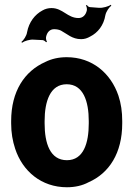

<svg xmlns="http://www.w3.org/2000/svg" viewBox="-20 -779 567 809"><path d="M27 -269V-259C27 -220 33 -185 44 -152C75 -58 154 10 262 10C296 10 327 3 353 -11C440 -49 495 -134 495 -259V-269C495 -308 490 -343 479 -376C447 -470 369 -538 261 -538C227 -538 197 -531 171 -518C83 -479 27 -394 27 -269ZM354 -269V-259C354 -176 332 -104 262 -104C191 -104 168 -175 168 -259V-269C168 -351 191 -424 261 -424C331 -424 354 -352 354 -269ZM197 -745C184 -745 171 -742 159 -735C127 -718 102 -686 94 -643C92 -628 79 -609 70 -602L73 -599C82 -606 105 -613 120 -612L160 -610C166 -609 172 -604 174 -601L178 -603C175 -607 173 -617 174 -623C178 -643 190 -656 208 -656C219 -656 229 -654 237 -650C263 -636 284 -614 322 -614C336 -614 348 -618 360 -625C392 -641 417 -672 424 -715C427 -730 440 -749 449 -755L447 -759C438 -752 413 -745 398 -746L359 -749C353 -749 348 -755 346 -758L342 -756C345 -752 347 -742 346 -736C342 -716 329 -703 311 -703C264 -703 245 -745 197 -745Z"/></svg>

Font: Asimov
Style: EdgeNar
Weight: 500
Designer: Google
Version: Version 2.000980: 2014